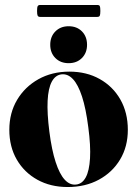

<svg xmlns="http://www.w3.org/2000/svg" viewBox="-20 -742 552 772"><path d="M259 -454Q328 -454 381 -424.2Q434 -394.5 464 -341.8Q494 -289 494 -220Q494 -152.5 463 -100.8Q432 -49 377.5 -19.5Q323 10 252 10Q183.5 10 130.5 -19.2Q77.5 -48.5 47.5 -100.2Q17.5 -152 17.5 -220Q17.5 -288 48.8 -340.5Q80 -393 134.5 -423.5Q189 -454 259 -454ZM286 0Q310.5 -2.5 324.8 -28.8Q339 -55 342 -105.5Q345 -156 335 -230.5Q325.5 -305.5 309.8 -353.8Q294 -402 273.2 -424Q252.5 -446 227 -443Q202.5 -440 188.2 -413.5Q174 -387 171.5 -337Q169 -287 178.5 -212.5Q188 -138.5 203.8 -90.2Q219.5 -42 240.2 -19.5Q261 3 286 0ZM256 -488Q223 -488 202.5 -508.8Q182 -529.5 182 -562Q182 -595 202.8 -615.8Q223.5 -636.5 256 -636.5Q289 -636.5 309.5 -615.8Q330 -595 330 -562Q330 -529.5 309.5 -508.8Q289 -488 256 -488ZM129 -697.5Q129 -712.5 131.5 -717.2Q134 -722 142 -722H370.5Q379 -722 381.2 -717.8Q383.5 -713.5 383.5 -698Q383.5 -683.5 381.2 -678.8Q379 -674 370.5 -674H142Q134 -674 131.5 -678.8Q129 -683.5 129 -697.5Z"/></svg>

Font: Fraunces 120pt
Style: Bold
Weight: 700
Version: Version 1.000;[b76b70a41]